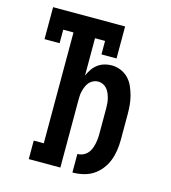

<svg xmlns="http://www.w3.org/2000/svg" viewBox="-110 -824 821 922"><g transform="rotate(15 300.0 -363.5)"><path d="M335 8V-84Q348 -84 360.5 -89Q373 -94 382.5 -103.5Q392 -113 397.5 -125.5Q403 -138 406 -150.5Q409 -163 410.5 -176.5Q412 -190 412 -203V-330Q412 -342 411 -355Q410 -368 407 -380Q404 -392 399 -404Q394 -416 386 -425.5Q378 -435 366.5 -440.5Q355 -446 342 -446Q330 -446 318 -440.5Q306 -435 298 -425.5Q290 -416 285 -404Q280 -392 277 -380Q274 -368 273.5 -355Q273 -342 273 -330V0H116V-92H166V-643H115V-576H40V-735H398V-576H323V-643H273V-457Q280 -474 290.5 -489.5Q301 -505 315.5 -516Q330 -527 348 -532.5Q366 -538 385 -538Q408 -538 430 -529Q452 -520 468 -503.5Q484 -487 493.5 -465.5Q503 -444 509 -421.5Q515 -399 517 -376Q519 -353 519 -330V-203Q519 -177 515 -150.5Q511 -124 501.5 -99.5Q492 -75 475 -53.5Q458 -32 436 -18Q414 -4 387.5 2Q361 8 335 8Z"/></g></svg>

Font: Iosevka Slab Semibold Extended
Style: Regular
Weight: 600
Width: 7
Monospace: yes
Designer: Belleve Invis
Foundry: Belleve Invis
Version: Version 11.1.0; ttfautohint (v1.8.3)